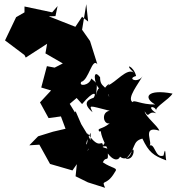

<svg xmlns="http://www.w3.org/2000/svg" viewBox="-20 -811 844 917"><path d="M372 -314C428 -381 443 -367 427 -344C405 -337 368 -321 422 -275C406 -311 400 -308 504 -282C462 -276 473 -214 504 -222C466 -191 442 -201 454 -183C493 -184 427 -229 493 -101C438 -117 477 -111 564 -112C554 -139 559 -136 522 -202C542 -150 534 -181 479 -188C525 -162 441 -86 473 -111C466 -156 460 -83 398 -175C404 -99 373 -107 413 -177C416 -73 373 -76 422 -122L402 -162L368 -218L341 -280L338 -274L313 -315L346 -343ZM372 -731 340 -683 213 -733 245 -734 255 -782 229 -752 97 -780V-752L57 -729L4 -618L97 -548L103 -536L205 -602L197 -556L280 -508L241 -488L204 -495L177 -393L224 -379L171 -322L212 -247L271 -255L293 -196L233 -182L162 -160L120 -117L168 -120L219 -28L326 3L347 -27L341 31L400 60L482 86C462 42 487 82 528 12C547 -12 517 -4 471 -36C486 -68 498 -34 495 -78C539 -19 572 -64 546 -101C527 -59 596 -24 611 -96C626 -106 619 -44 581 -53C632 -101 609 -136 660 -149C691 -84 712 -68 774 -45C769 -64 772 -123 761 -68C719 -52 721 -134 691 -114C717 -120 651 -215 741 -187C733 -210 673 -256 671 -279C695 -240 684 -285 726 -270C674 -307 721 -307 726 -283C720 -300 787 -336 804 -364C684 -387 661 -346 721 -312C653 -311 620 -337 613 -323C584 -342 642 -411 662 -450C642 -410 582 -435 630 -448C619 -497 567 -512 619 -464C587 -489 532 -416 495 -403C516 -420 485 -409 465 -363C492 -345 501 -380 501 -347C492 -411 458 -387 458 -442C421 -490 429 -410 454 -388C494 -362 453 -432 439 -357C444 -417 448 -409 416 -436C406 -401 354 -397 368 -420C404 -428 420 -538 445 -504L410 -615L372 -669L392 -791L401 -708Z"/></svg>

Font: Hussar Lance
Style: Regular
Weight: 700
Foundry: Cannot Into Space Fonts, PlusOne Fonts
Version: Version 2.27